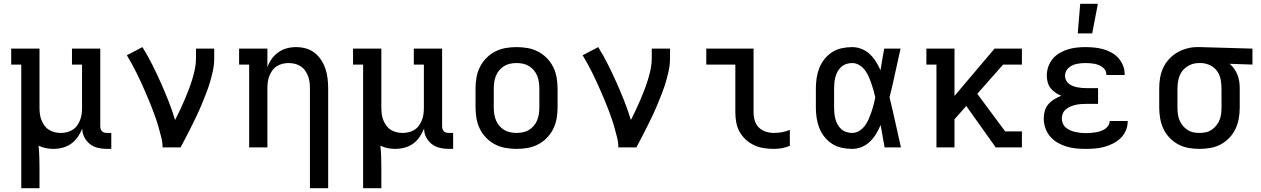

<svg xmlns="http://www.w3.org/2000/svg" viewBox="-20 -776 6640 1011"><path d="M92 215V-436H39V-520H188V-210Q188 -193 190 -176.5Q192 -160 198 -144.5Q204 -129 213.5 -115.5Q223 -102 237 -93Q251 -84 267 -80Q283 -76 300 -76Q317 -76 333 -80Q349 -84 363 -93Q377 -102 386.5 -115.5Q396 -129 402 -144.5Q408 -160 410 -176.5Q412 -193 412 -210V-436H359V-520H508V-111Q508 -104 510 -97Q512 -90 517 -85Q522 -80 529 -78Q536 -76 543 -76H566V8H543Q519 8 495.5 2.5Q472 -3 453.5 -17.5Q435 -32 424 -53.5Q413 -75 413 -99Q404 -76 389.5 -55Q375 -34 355 -19.5Q335 -5 310.5 1.5Q286 8 261 8Q241 8 221 4Q201 0 183 -9Q186 20 187 49Q188 78 188 107V215Z M836 0Q836 -26 829.5 -51.5Q823 -77 816 -102.5Q809 -128 800.5 -152.5Q792 -177 782.5 -201.5Q773 -226 763 -250Q753 -274 742.5 -298Q732 -322 721 -346Q710 -370 698.5 -393Q687 -416 674.5 -439Q662 -462 648 -485L730 -528Q758 -483 781.5 -436Q805 -389 826.5 -341Q848 -293 867.5 -243.5Q887 -194 902 -144Q915 -170 927.5 -196Q940 -222 951 -248Q962 -274 972.5 -301Q983 -328 991.5 -355.5Q1000 -383 1006 -411Q1012 -439 1012 -468V-520H1108V-468Q1108 -436 1101.5 -405.5Q1095 -375 1086 -344.5Q1077 -314 1065.5 -284.5Q1054 -255 1042 -226Q1030 -197 1016.5 -168.5Q1003 -140 989 -112Q975 -84 960.5 -56Q946 -28 931 0Z M1612 215V-310Q1612 -327 1610 -343.5Q1608 -360 1602 -375.5Q1596 -391 1586.5 -404.5Q1577 -418 1563 -427Q1549 -436 1533 -440Q1517 -444 1500 -444Q1483 -444 1467 -440Q1451 -436 1437 -427Q1423 -418 1413.5 -404.5Q1404 -391 1398 -375.5Q1392 -360 1390 -343.5Q1388 -327 1388 -310V0H1292V-436H1239V-520H1388V-422Q1396 -445 1410.5 -465.5Q1425 -486 1445.5 -500.5Q1466 -515 1490 -521.5Q1514 -528 1539 -528Q1565 -528 1590.5 -521Q1616 -514 1636.5 -498Q1657 -482 1671.5 -459.5Q1686 -437 1694 -412.5Q1702 -388 1705 -362Q1708 -336 1708 -310V215Z M1892 215V-436H1839V-520H1988V-210Q1988 -193 1990 -176.5Q1992 -160 1998 -144.5Q2004 -129 2013.5 -115.5Q2023 -102 2037 -93Q2051 -84 2067 -80Q2083 -76 2100 -76Q2117 -76 2133 -80Q2149 -84 2163 -93Q2177 -102 2186.5 -115.5Q2196 -129 2202 -144.5Q2208 -160 2210 -176.5Q2212 -193 2212 -210V-436H2159V-520H2308V-111Q2308 -104 2310 -97Q2312 -90 2317 -85Q2322 -80 2329 -78Q2336 -76 2343 -76H2366V8H2343Q2319 8 2295.5 2.5Q2272 -3 2253.5 -17.5Q2235 -32 2224 -53.5Q2213 -75 2213 -99Q2204 -76 2189.5 -55Q2175 -34 2155 -19.5Q2135 -5 2110.5 1.5Q2086 8 2061 8Q2041 8 2021 4Q2001 0 1983 -9Q1986 20 1987 49Q1988 78 1988 107V215Z M2700 8Q2671 8 2642 3Q2613 -2 2587 -15.5Q2561 -29 2540.5 -50Q2520 -71 2507 -97Q2494 -123 2489 -152Q2484 -181 2484 -210V-310Q2484 -339 2489 -368Q2494 -397 2507 -423Q2520 -449 2540.5 -470Q2561 -491 2587 -504.5Q2613 -518 2642 -523Q2671 -528 2700 -528Q2729 -528 2758 -523Q2787 -518 2813 -504.5Q2839 -491 2859.5 -470Q2880 -449 2893 -423Q2906 -397 2911 -368Q2916 -339 2916 -310V-210Q2916 -181 2911 -152Q2906 -123 2893 -97Q2880 -71 2859.5 -50Q2839 -29 2813 -15.5Q2787 -2 2758 3Q2729 8 2700 8ZM2700 -76Q2717 -76 2734 -79.5Q2751 -83 2765.5 -92Q2780 -101 2791 -114Q2802 -127 2808.5 -143Q2815 -159 2817.5 -176Q2820 -193 2820 -210V-310Q2820 -327 2817.5 -344Q2815 -361 2808.5 -377Q2802 -393 2791 -406Q2780 -419 2765.5 -428Q2751 -437 2734 -440.5Q2717 -444 2700 -444Q2683 -444 2666 -440.5Q2649 -437 2634.5 -428Q2620 -419 2609 -406Q2598 -393 2591.5 -377Q2585 -361 2582.5 -344Q2580 -327 2580 -310V-210Q2580 -193 2582.5 -176Q2585 -159 2591.5 -143Q2598 -127 2609 -114Q2620 -101 2634.5 -92Q2649 -83 2666 -79.5Q2683 -76 2700 -76Z M3236 0Q3236 -26 3229.5 -51.5Q3223 -77 3216 -102.5Q3209 -128 3200.5 -152.5Q3192 -177 3182.5 -201.5Q3173 -226 3163 -250Q3153 -274 3142.5 -298Q3132 -322 3121 -346Q3110 -370 3098.5 -393Q3087 -416 3074.5 -439Q3062 -462 3048 -485L3130 -528Q3158 -483 3181.5 -436Q3205 -389 3226.5 -341Q3248 -293 3267.5 -243.5Q3287 -194 3302 -144Q3315 -170 3327.5 -196Q3340 -222 3351 -248Q3362 -274 3372.5 -301Q3383 -328 3391.5 -355.5Q3400 -383 3406 -411Q3412 -439 3412 -468V-520H3508V-468Q3508 -436 3501.5 -405.5Q3495 -375 3486 -344.5Q3477 -314 3465.5 -284.5Q3454 -255 3442 -226Q3430 -197 3416.5 -168.5Q3403 -140 3389 -112Q3375 -84 3360.5 -56Q3346 -28 3331 0Z M4056 8Q4029 8 4002.5 4Q3976 0 3952 -11Q3928 -22 3908 -40Q3888 -58 3875 -81Q3862 -104 3857 -130.5Q3852 -157 3852 -184V-436H3699V-520H3948V-184Q3948 -162 3954.5 -140.5Q3961 -119 3976.5 -104Q3992 -89 4013 -82.5Q4034 -76 4056 -76Q4077 -76 4098.5 -80Q4120 -84 4139 -92V-8Q4120 0 4098.5 4Q4077 8 4056 8Z M4467 8Q4439 8 4412 2Q4385 -4 4362 -18.5Q4339 -33 4321.5 -55Q4304 -77 4294 -102.5Q4284 -128 4280 -155.5Q4276 -183 4276 -210V-310Q4276 -337 4280 -364.5Q4284 -392 4294 -417.5Q4304 -443 4321.5 -465Q4339 -487 4362 -501.5Q4385 -516 4412 -522Q4439 -528 4467 -528Q4492 -528 4516.5 -518.5Q4541 -509 4559.5 -491.5Q4578 -474 4592 -452Q4606 -430 4616 -407V-408L4617 -409Q4621 -437 4626 -464.5Q4631 -492 4636 -520H4722Q4707 -456 4693.5 -391.5Q4680 -327 4664 -263Q4680 -198 4694.5 -132Q4709 -66 4724 0H4638Q4633 -29 4627.5 -58.5Q4622 -88 4617 -118Q4607 -94 4593.5 -71.5Q4580 -49 4561 -30.5Q4542 -12 4517.5 -2Q4493 8 4467 8ZM4467 -76Q4487 -76 4504.5 -87Q4522 -98 4534 -114Q4546 -130 4554 -148.5Q4562 -167 4568.5 -186Q4575 -205 4580 -224.5Q4585 -244 4589 -263Q4585 -282 4579.5 -301Q4574 -320 4567.5 -338.5Q4561 -357 4553 -375Q4545 -393 4533 -408.5Q4521 -424 4503.5 -434Q4486 -444 4467 -444Q4451 -444 4436 -439Q4421 -434 4409.5 -423.5Q4398 -413 4390.5 -399.5Q4383 -386 4379 -371Q4375 -356 4373.5 -340.5Q4372 -325 4372 -310V-210Q4372 -195 4373.5 -179.5Q4375 -164 4379 -149Q4383 -134 4390.5 -120.5Q4398 -107 4409.5 -96.5Q4421 -86 4436 -81Q4451 -76 4467 -76Z M4911 0V-436H4858V-520H5006V-271L5217 -520H5361V-436H5262L5126 -282L5273 -84H5361V0H5223L5068 -218L5006 -148V0Z M5697 8Q5671 8 5645.5 5.5Q5620 3 5595.5 -4.5Q5571 -12 5548.5 -25Q5526 -38 5509.5 -57.5Q5493 -77 5484.5 -101.5Q5476 -126 5476 -152Q5476 -172 5481.5 -192Q5487 -212 5500.5 -227.5Q5514 -243 5531.5 -253.5Q5549 -264 5568 -272Q5552 -278 5537 -288.5Q5522 -299 5511.5 -312.5Q5501 -326 5496.5 -343.5Q5492 -361 5492 -378Q5492 -402 5500 -425Q5508 -448 5523 -466Q5538 -484 5559 -496.5Q5580 -509 5603 -516Q5626 -523 5649.5 -525.5Q5673 -528 5697 -528Q5720 -528 5743.5 -525.5Q5767 -523 5789 -517Q5811 -511 5832 -499.5Q5853 -488 5868.5 -471Q5884 -454 5893 -432Q5902 -410 5902 -387V-381H5806V-383Q5806 -395 5800.5 -405Q5795 -415 5785.5 -422Q5776 -429 5765 -433.5Q5754 -438 5743 -440Q5732 -442 5720.5 -443Q5709 -444 5697 -444Q5685 -444 5673 -443Q5661 -442 5649.5 -439.5Q5638 -437 5627 -432Q5616 -427 5607 -419Q5598 -411 5593 -400Q5588 -389 5588 -377Q5588 -365 5593 -354Q5598 -343 5607.5 -335.5Q5617 -328 5628.5 -323.5Q5640 -319 5652 -316.5Q5664 -314 5676 -313Q5688 -312 5700 -312H5762V-229H5700Q5686 -229 5672 -228Q5658 -227 5644.5 -224Q5631 -221 5618 -215.5Q5605 -210 5594 -201.5Q5583 -193 5577 -180Q5571 -167 5571 -153Q5571 -139 5576.5 -126Q5582 -113 5592.5 -104Q5603 -95 5616 -89.5Q5629 -84 5642.5 -81Q5656 -78 5669.5 -76.5Q5683 -75 5697 -75Q5710 -75 5723 -76Q5736 -77 5748.5 -79Q5761 -81 5773.5 -85Q5786 -89 5797 -96Q5808 -103 5815.5 -114Q5823 -125 5823 -138V-139H5918V-135Q5918 -111 5908 -88Q5898 -65 5880 -48Q5862 -31 5840 -20Q5818 -9 5794.5 -2.5Q5771 4 5746.5 6Q5722 8 5697 8ZM5655 -600 5668 -756H5761L5731 -600Z M6296 8Q6267 8 6238.5 3Q6210 -2 6184.5 -15.5Q6159 -29 6138.5 -50.5Q6118 -72 6106 -98Q6094 -124 6089 -152.5Q6084 -181 6084 -210V-310Q6084 -338 6088.5 -365.5Q6093 -393 6104.5 -418Q6116 -443 6135 -464Q6154 -485 6178 -499Q6202 -513 6229 -520.5Q6256 -528 6284 -528H6300L6575 -520V-436L6455 -440Q6469 -428 6479.5 -413Q6490 -398 6496.5 -381Q6503 -364 6505.5 -346Q6508 -328 6508 -310V-210Q6508 -181 6503 -152.5Q6498 -124 6486 -98Q6474 -72 6453.5 -50.5Q6433 -29 6407.5 -15.5Q6382 -2 6353.5 3Q6325 8 6296 8ZM6296 -76Q6313 -76 6329.5 -79.5Q6346 -83 6360 -92.5Q6374 -102 6384.5 -115Q6395 -128 6401.5 -144Q6408 -160 6410 -176.5Q6412 -193 6412 -210V-310Q6412 -334 6407.5 -357.5Q6403 -381 6389.5 -400.5Q6376 -420 6354.5 -431Q6333 -442 6309 -444H6292Q6267 -444 6244 -433Q6221 -422 6206 -402.5Q6191 -383 6185.5 -359Q6180 -335 6180 -310V-210Q6180 -193 6182 -176.5Q6184 -160 6190.5 -144Q6197 -128 6207.5 -115Q6218 -102 6232 -92.5Q6246 -83 6262.5 -79.5Q6279 -76 6296 -76Z"/></svg>

Font: Iosevka HT Medium Extended
Style: Regular
Weight: 500
Width: 7
Monospace: yes
Designer: Belleve Invis
Foundry: Belleve Invis
Version: Version 32.3.0; ttfautohint (v1.8.4)